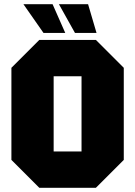

<svg xmlns="http://www.w3.org/2000/svg" viewBox="-20 -889 640 909"><path d="M34 -132V-568L166 -700H434L566 -568V-132L434 0H166ZM234 -528V-172H366V-528ZM397 -869 437 -733H335L259 -869ZM229 -869 289 -733H186L91 -869Z"/></svg>

Font: Tektur SemiCondensed ExtraBold
Style: Regular
Weight: 800
Width: 4
Designer: Adam Jagosz
Foundry: Adam Jagosz
Version: Version 1.005;gftools[0.9.30]